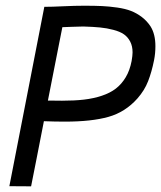

<svg xmlns="http://www.w3.org/2000/svg" viewBox="-20 -656 571 681"><path d="M90.3 4.9 13.2 4.4 137.2 -631.8Q165 -631.8 205.3 -633.8Q245.6 -635.7 278.8 -635.7Q316.4 -635.7 341.8 -634.5Q367.2 -633.3 396 -629.2Q424.8 -625 444.8 -617.2Q464.8 -609.4 483.2 -595.5Q501.5 -581.5 514.2 -562Q531.2 -534.7 531.2 -492.2Q531.2 -466.3 526.4 -442.4Q518.1 -400.9 505.4 -368.2Q492.7 -335.4 467.3 -306.6Q424.3 -258.3 364.7 -241.5Q305.2 -224.6 210 -224.6Q175.3 -224.6 135.7 -226.1Q122.6 -158.2 109.9 -94.2Q97.2 -30.3 90.3 4.9ZM446.8 -439.5Q450.2 -459 450.2 -470.2Q450.2 -492.2 441.9 -508.3Q433.6 -524.4 419.7 -534.2Q405.8 -543.9 382.6 -550Q359.4 -556.2 334.7 -558.6Q310.1 -561 275.4 -562Q258.3 -562 232.9 -560.8Q207.5 -559.6 201.2 -559.6L189 -498L149.9 -299.3Q167.5 -298.8 200.2 -298.8Q244.1 -298.8 277.8 -302.7Q311.5 -306.6 341.1 -316.4Q370.6 -326.2 391.1 -342Q411.6 -357.9 426 -382.1Q440.4 -406.2 446.8 -439.5Z"/></svg>

Font: Fantasque Sans Mono
Style: Italic
Weight: 400
Italic angle: -11°
Monospace: yes
Designer: Jany Belluz
Version: Version 1.8.0 ; ttfautohint (v1.8.2)